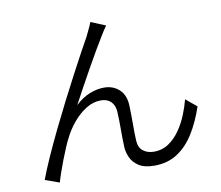

<svg xmlns="http://www.w3.org/2000/svg" viewBox="-86 -879 1172 1018"><g transform="rotate(-10 500.0 -370.0)"><path d="M542 -742.2Q535.2 -732.9 526.6 -720Q518.1 -707 509.8 -692.9Q493.7 -667 469 -625Q444.3 -583 417 -533.9Q389.6 -484.9 363.5 -437.3Q337.4 -389.6 317.9 -353Q355.5 -388.2 395.5 -404.1Q435.5 -419.9 473.1 -419.9Q522 -419.9 554.9 -389.6Q587.9 -359.4 589.8 -300.8Q591.3 -254.4 591.1 -202.4Q590.8 -150.4 592.8 -112.8Q595.2 -74.2 618.9 -56.6Q642.6 -39.1 676.8 -39.1Q720.7 -39.1 755.1 -62.3Q789.6 -85.4 815.7 -122.8Q841.8 -160.2 859.1 -202.9Q876.5 -245.6 886.2 -284.2L944.8 -235.8Q918.5 -156.7 880.6 -95.7Q842.8 -34.7 790 -0.2Q737.3 34.2 666 34.2Q612.8 34.2 582.8 14.9Q552.7 -4.4 539.6 -33Q526.4 -61.5 524.9 -89.8Q522.9 -134.3 523.2 -187.3Q523.4 -240.2 521 -283.2Q518.6 -316.9 499 -336.4Q479.5 -356 444.8 -356Q403.3 -356 364.7 -331.8Q326.2 -307.6 294.9 -270Q263.7 -232.4 244.1 -192.9Q232.4 -170.9 219.2 -139.6Q206.1 -108.4 193.4 -75.2Q180.7 -42 170.7 -12.7Q160.6 16.6 155.8 35.2L79.1 7.8Q97.7 -42.5 126.7 -107.4Q155.8 -172.4 190.4 -243.9Q225.1 -315.4 261.2 -386.2Q297.4 -457 330.6 -519.8Q363.8 -582.5 389.4 -629.6Q415 -676.8 429.2 -701.2Q437 -718.3 445.8 -736.1Q454.6 -753.9 462.9 -774.9Z"/></g></svg>

Font: Shanggu Mono N
Style: Regular
Weight: 350
Designer: GuiWonder
Version: Version 1.021